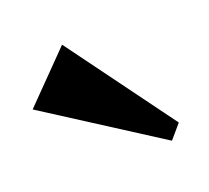

<svg xmlns="http://www.w3.org/2000/svg" viewBox="-54 -656 278 255"><g transform="rotate(-15 85.0 -528.5)"><path d="M171 -469 48 -609 -12 -536 156 -448Z"/></g></svg>

Font: Amita
Style: Regular
Weight: 400
Designer: Eduardo Rodriguez Tunni, Modular Infotech, Brian J. Bonislawsky
Foundry: Eduardo Rodriguez Tunni, Modular Infotech, Brian J. Bonislawsky
Version: Version 1.004